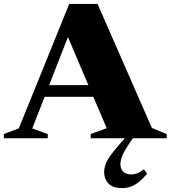

<svg xmlns="http://www.w3.org/2000/svg" viewBox="-34 -705 870 979"><path d="M164.5 -211.5V-271H511V-211.5ZM740.5 -52.5 816 -21.5V0H428.5V-21.5L510 -51.5L302 -540.5L325 -548.5L130.5 -50L209.5 -21.5V0H-14.5V-21.5L62 -50.5L319 -685H463.5ZM633 15Q599.5 64.5 589.8 89Q580 113.5 580 131.5Q580 156.5 594.8 170.5Q609.5 184.5 636 184.5Q650 184.5 665.2 178.8Q680.5 173 700 158L716.5 180.5Q692 209 671.2 225Q650.5 241 630.5 247.5Q610.5 254 588 254Q540.5 254 518.8 230.5Q497 207 497 174Q497 155 503.2 135.8Q509.5 116.5 527.8 90.2Q546 64 581 24L631.5 -31.5H665Z"/></svg>

Font: Newsreader 36pt ExtraBold
Style: Regular
Weight: 800
Designer: Hugues Gentile
Foundry: Production Type
Version: Version 1.003